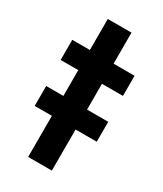

<svg xmlns="http://www.w3.org/2000/svg" viewBox="-169 -725 675 793"><g transform="rotate(30 168.5 -329.0)"><path d="M317 -291V-196H216V0H103V-196H21V-291H103V-414H19V-510H103V-658H216V-510H316V-414H216V-291Z"/></g></svg>

Font: Saira Semi Condensed Medium
Style: Regular
Weight: 500
Width: 4
Designer: Hector Gatti with collaboration of the Omnibus-Type team
Foundry: Omnibus-Type
Version: Version 1.001; ttfautohint (v1.8)